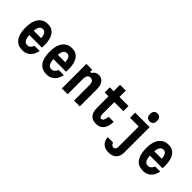

<svg xmlns="http://www.w3.org/2000/svg" viewBox="111 -2019 3377 3377"><g transform="rotate(45 1800.0 -330.0)"><path d="M177 -367H451L400 -315Q400 -412 377.5 -457.5Q355 -503 308 -503Q257 -503 233 -454.5Q209 -406 209 -309Q209 -205 233 -155.5Q257 -106 312 -106Q345 -106 369 -126Q393 -146 412 -189H539Q525 -121 494 -75Q463 -29 417 -5.5Q371 18 310 18Q231 18 178 -19Q125 -56 98 -128.5Q71 -201 71 -309Q71 -411 99 -482Q127 -553 180 -590.5Q233 -628 308 -628Q381 -628 429.5 -592.5Q478 -557 502.5 -487.5Q527 -418 527 -315Q527 -298 526.5 -285.5Q526 -273 524 -259H177Z M777 -367H1051L1000 -315Q1000 -412 977.5 -457.5Q955 -503 908 -503Q857 -503 833 -454.5Q809 -406 809 -309Q809 -205 833 -155.5Q857 -106 912 -106Q945 -106 969 -126Q993 -146 1012 -189H1139Q1125 -121 1094 -75Q1063 -29 1017 -5.5Q971 18 910 18Q831 18 778 -19Q725 -56 698 -128.5Q671 -201 671 -309Q671 -411 699 -482Q727 -553 780 -590.5Q833 -628 908 -628Q981 -628 1029.5 -592.5Q1078 -557 1102.5 -487.5Q1127 -418 1127 -315Q1127 -298 1126.5 -285.5Q1126 -273 1124 -259H777Z M1281 0V-610H1425V-560H1459Q1475 -593 1504.5 -610.5Q1534 -628 1574 -628Q1622 -628 1656.5 -603.5Q1691 -579 1709 -533Q1727 -487 1727 -423V0H1583V-374Q1583 -434 1564 -462.5Q1545 -491 1504 -491Q1463 -491 1444 -462.5Q1425 -434 1425 -374V0Z M2103 -768V-610H2328V-482H2103V-195Q2103 -154 2114.5 -131.5Q2126 -109 2148 -109Q2175 -109 2191 -137.5Q2207 -166 2216 -229H2341Q2338 -107 2287.5 -44.5Q2237 18 2142 18Q2053 18 2006 -35.5Q1959 -89 1959 -190V-482H1863V-610H1959V-768Z M2494 -610H2854V22Q2854 115 2802 166.5Q2750 218 2655 218Q2566 218 2514 170Q2462 122 2457 36H2589Q2600 65 2615 80Q2630 95 2654 95Q2682 95 2696 76.5Q2710 58 2710 23V-482H2494ZM2782 -681Q2740 -681 2717.5 -707Q2695 -733 2695 -780Q2695 -828 2717.5 -853Q2740 -878 2782 -878Q2824 -878 2846.5 -853Q2869 -828 2869 -780Q2869 -733 2846.5 -707Q2824 -681 2782 -681Z M3177 -367H3451L3400 -315Q3400 -412 3377.5 -457.5Q3355 -503 3308 -503Q3257 -503 3233 -454.5Q3209 -406 3209 -309Q3209 -205 3233 -155.5Q3257 -106 3312 -106Q3345 -106 3369 -126Q3393 -146 3412 -189H3539Q3525 -121 3494 -75Q3463 -29 3417 -5.5Q3371 18 3310 18Q3231 18 3178 -19Q3125 -56 3098 -128.5Q3071 -201 3071 -309Q3071 -411 3099 -482Q3127 -553 3180 -590.5Q3233 -628 3308 -628Q3381 -628 3429.5 -592.5Q3478 -557 3502.5 -487.5Q3527 -418 3527 -315Q3527 -298 3526.5 -285.5Q3526 -273 3524 -259H3177Z"/></g></svg>

Font: Martian Mono Condensed SemiBold
Style: Regular
Weight: 600
Width: 3
Designer: Roman Shamin
Foundry: Evil Martians
Version: Version 1.000